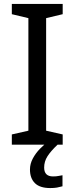

<svg xmlns="http://www.w3.org/2000/svg" viewBox="-20 -734 379 974"><path d="M298 0H40V-52L124 -71V-642L40 -662V-714H298V-662L214 -642V-71L298 -52ZM204 116Q204 161 249 161Q266 161 277.5 158.5Q289 156 297 155V211Q283 215 269 217.5Q255 220 235 220Q182 220 157 195Q132 170 132 126Q132 97 146.5 70Q161 43 182.5 21Q204 -1 224 -15L272 0Q238 32 221 58.5Q204 85 204 116Z"/></svg>

Font: Noto Sans Avestan
Style: Regular
Weight: 400
Designer: Monotype Design Team
Foundry: Monotype Imaging Inc.
Version: Version 2.003; ttfautohint (v1.8.4.7-5d5b)